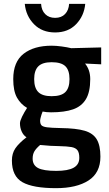

<svg xmlns="http://www.w3.org/2000/svg" viewBox="-20 -748 566 1000"><path d="M42 88Q42 51 60 24.5Q78 -2 118 -33Q102 -43 93 -63Q84 -83 84 -106Q84 -118 95 -140.5Q106 -163 121 -186Q88 -205 68.5 -239.5Q49 -274 49 -336Q49 -426 103 -468Q157 -510 249 -510Q272 -510 301.5 -506Q331 -502 351 -497L507 -501V-413L423 -417Q450 -384 450 -336Q450 -269 427.5 -231.5Q405 -194 360.5 -178.5Q316 -163 246 -163Q222 -163 202 -167Q197 -155 193 -140.5Q189 -126 189 -120Q189 -103 196 -95.5Q203 -88 224.5 -85Q246 -82 296 -81Q377 -80 421 -67Q465 -54 484 -22Q503 10 503 68Q503 152 441 192Q379 232 272 232Q152 232 97 201Q42 170 42 88ZM342 -336Q342 -382 320.5 -403Q299 -424 249 -424Q201 -424 179.5 -402.5Q158 -381 158 -336Q158 -290 179.5 -268.5Q201 -247 249 -247Q299 -247 320.5 -268.5Q342 -290 342 -336ZM393 74Q393 47 383.5 34.5Q374 22 352.5 18Q331 14 287 13Q247 13 189 7Q168 25 159 40.5Q150 56 150 78Q150 112 178 127Q206 142 273 142Q334 142 363.5 125.5Q393 109 393 74ZM109 -728H194Q196 -694 215.5 -674.5Q235 -655 267 -655Q300 -655 319 -675Q338 -695 340 -728H424Q418 -665 376.5 -622Q335 -579 267 -579Q199 -579 157 -622Q115 -665 109 -728Z"/></svg>

Font: Cairo SemiBold
Style: Regular
Weight: 600
Designer: Mohamed Gaber, Accademia di Belle Arti di Urbino and others
Foundry: Kief Type Foundry, Accademia di Belle Arti di Urbino and others
Version: Version 3.011